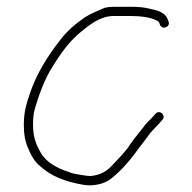

<svg xmlns="http://www.w3.org/2000/svg" viewBox="-20 -483 565 564"><path d="M475 -420 472 -428C465.2 -444.3 446.3 -452.2 425 -456C403.7 -461.7 389.3 -463 365 -463H314C304 -463 295 -462 287 -460C270.7 -452.8 244.6 -442.4 229 -432C200.9 -412.5 175.2 -390.6 155 -363C122 -321 87.2 -266.7 68 -209C57.5 -177.6 50 -155.9 50 -114.5C50 -89 53.6 -68.2 62 -49C70.8 -27 81.5 -7.8 99 6C129.8 34.2 170.3 50 220 59C252 65.9 286.1 57.7 306 42C331.2 22.6 358.3 -7.3 377 -33C391.3 -53.5 407.8 -72.8 422 -93C432.2 -104.7 439.6 -111.3 450 -123L457 -131C469 -144.3 449 -162.3 437 -149L430 -141C419.6 -129.1 409.6 -122.6 401 -109C385.4 -89.5 368.7 -69.5 355 -48C344.1 -34 325.5 -13.5 312 0C294.5 19 277.7 31.1 246 34C239.3 34 232.7 33.3 226 32C211.4 29.6 193.3 27.7 182 22C149.8 12.3 115.2 -6.2 100 -34C86.9 -56.5 77 -79.5 77 -115.5C77 -137.4 78.7 -153 84 -169C94.6 -206 113.3 -254.5 133 -285C157.7 -325.5 183.4 -361.8 219 -390.5C242.5 -409.5 273.9 -436 314 -436H365C391.6 -436 420.8 -432.6 440 -423C447.8 -419.1 447.3 -417.1 450 -410C456.6 -394 481.7 -404 475 -420Z"/></svg>

Font: Take Off
Style: Regular, Eh
Weight: 400
Foundry: Cannot Into Space Fonts
Version: Version 0.89